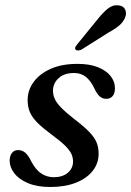

<svg xmlns="http://www.w3.org/2000/svg" viewBox="-20 -717 510 747"><path d="M189.7 -27.5Q223 -27.5 243.6 -44.7Q264.2 -61.9 264.2 -88.8Q264.2 -103.9 257.8 -118Q251.3 -132.2 234 -149.6Q216.6 -167 183 -191.6Q146.6 -218.6 125.7 -239.4Q104.9 -260.2 96.2 -280.9Q87.5 -301.6 87.5 -327.6Q87.5 -365.9 110.7 -397.9Q133.9 -429.8 177.2 -449.2Q220.5 -468.5 281.3 -468.5Q328.7 -468.5 361.2 -455.5Q393.6 -442.4 410.4 -421Q427.2 -399.5 427.2 -374.3Q427.4 -354.4 418.4 -343.4Q409.3 -332.5 393.6 -332.5Q379 -332.5 368.1 -341.8Q357.1 -351.2 346.2 -374.9Q332.6 -403.2 313.8 -418.1Q294.9 -433 267.9 -433Q230.5 -433 208.4 -413.3Q186.2 -393.6 186.2 -363.5Q186.2 -348.1 192.6 -333.2Q199 -318.2 216.3 -300Q233.5 -281.8 266.3 -255.9Q305.3 -226.3 326.5 -204.5Q347.6 -182.7 355.7 -162.9Q363.7 -143 363.7 -118.9Q363.7 -81.5 340.7 -52.3Q317.7 -23 275.5 -6.2Q233.3 10.5 175.6 10.5Q124.6 10.5 89.3 -4.3Q53.9 -19.2 35.7 -42.9Q17.5 -66.6 17.5 -92.5Q17.9 -111.1 26.6 -122.1Q35.4 -133.1 50.3 -133.1Q66.4 -133.1 78.4 -122.8Q90.4 -112.4 101.3 -89.5Q119.2 -55.6 141.2 -41.6Q163.1 -27.5 189.7 -27.5ZM358.3 -640.3Q380.1 -668 399.8 -683.6Q419.4 -699.2 441.5 -696.1Q460.7 -693.9 467.1 -679.6Q473.4 -665.3 466.8 -649.2Q459.7 -631.3 443.6 -617.6Q427.5 -603.9 401.9 -590.3L296.2 -523.5Q290 -520.8 283.6 -520.6Q277.2 -520.3 274.3 -524.1Q270.4 -528.5 273.3 -534Q276.1 -539.5 280.8 -545Z"/></svg>

Font: Fraunces
Style: Italic
Weight: 900
Italic angle: -16°
Version: Version 1.000;[0bf87f6ff]